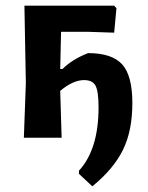

<svg xmlns="http://www.w3.org/2000/svg" viewBox="-20 -485 520 676"><path d="M64 0 71 -192 66 -465H382L390 -456L382 -370L291 -373H195L192 -242H200Q234 -276 290 -298Q374 -298 410 -258.5Q446 -219 446 -122Q446 -24 412.5 43.5Q379 111 305 171L258 127V116Q327 41 327 -107Q327 -163 316.5 -183Q306 -203 276 -203Q237 -203 192 -165L197 0Z"/></svg>

Font: Alegreya Sans
Style: Bold
Weight: 700
Designer: Juan Pablo del Peral
Foundry: Huerta Tipografica
Version: Version 2.007